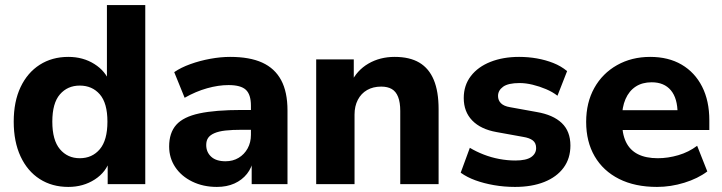

<svg xmlns="http://www.w3.org/2000/svg" viewBox="-20 -725 2843 756"><path d="M249 11Q185 11 136.5 -20Q88 -51 61 -109Q34 -167 34 -246Q34 -325 61 -382Q88 -439 136.5 -470Q185 -501 249 -501Q307 -501 351.5 -473Q396 -445 412 -400H401V-705H552V0H404V-97H413Q399 -48 353.5 -18.5Q308 11 249 11ZM294 -102Q343 -102 373 -137.5Q403 -173 403 -246Q403 -319 373 -353.5Q343 -388 294 -388Q246 -388 216 -353.5Q186 -319 186 -246Q186 -173 216 -137.5Q246 -102 294 -102Z M834 11Q780 11 737 -10Q694 -31 670 -67Q646 -103 646 -148Q646 -202 674 -233.5Q702 -265 765 -278.5Q828 -292 932 -292H985V-214H933Q894 -214 867.5 -211Q841 -208 824 -200.5Q807 -193 799.5 -182Q792 -171 792 -154Q792 -126 811.5 -108Q831 -90 868 -90Q897 -90 919.5 -103.5Q942 -117 955 -140.5Q968 -164 968 -194V-309Q968 -353 948 -371.5Q928 -390 880 -390Q840 -390 795.5 -377.5Q751 -365 707 -340L666 -441Q692 -459 729.5 -472.5Q767 -486 808 -493.5Q849 -501 886 -501Q963 -501 1012.5 -478.5Q1062 -456 1087 -409.5Q1112 -363 1112 -290V0H971V-99H978Q972 -65 952.5 -40.5Q933 -16 903 -2.5Q873 11 834 11Z M1225 0V-491H1373V-399H1362Q1385 -448 1430.5 -474.5Q1476 -501 1534 -501Q1593 -501 1631 -478.5Q1669 -456 1688 -410.5Q1707 -365 1707 -295V0H1556V-288Q1556 -322 1547.5 -343.5Q1539 -365 1522.5 -374.5Q1506 -384 1481 -384Q1449 -384 1425.5 -370.5Q1402 -357 1389 -332Q1376 -307 1376 -274V0Z M2008 11Q1965 11 1925 4Q1885 -3 1852 -15Q1819 -27 1794 -45L1830 -143Q1855 -128 1884.5 -116.5Q1914 -105 1946 -99Q1978 -93 2009 -93Q2052 -93 2071.5 -106.5Q2091 -120 2091 -142Q2091 -162 2078 -172Q2065 -182 2040 -186L1935 -205Q1873 -216 1839.5 -250.5Q1806 -285 1806 -339Q1806 -389 1834 -425.5Q1862 -462 1911.5 -481.5Q1961 -501 2024 -501Q2060 -501 2094 -495Q2128 -489 2158.5 -477Q2189 -465 2213 -445L2175 -348Q2156 -363 2130 -374Q2104 -385 2077 -391.5Q2050 -398 2026 -398Q1981 -398 1961 -383.5Q1941 -369 1941 -347Q1941 -330 1952.5 -318.5Q1964 -307 1988 -303L2093 -284Q2158 -273 2192 -240.5Q2226 -208 2226 -152Q2226 -101 2199 -64.5Q2172 -28 2123 -8.5Q2074 11 2008 11Z M2567 11Q2480 11 2417.5 -20.5Q2355 -52 2321.5 -109.5Q2288 -167 2288 -245Q2288 -321 2320 -378.5Q2352 -436 2409.5 -468.5Q2467 -501 2540 -501Q2612 -501 2664 -470.5Q2716 -440 2744.5 -384Q2773 -328 2773 -251V-213H2412V-291H2664L2648 -277Q2648 -338 2621.5 -369.5Q2595 -401 2546 -401Q2509 -401 2483 -384Q2457 -367 2443 -335Q2429 -303 2429 -258V-250Q2429 -199 2444.5 -166.5Q2460 -134 2491.5 -118Q2523 -102 2570 -102Q2610 -102 2651 -114Q2692 -126 2725 -151L2765 -50Q2728 -22 2674.5 -5.5Q2621 11 2567 11Z"/></svg>

Font: Nunito Sans 12pt ExtraLight 12pt ExtraBold
Style: Regular
Weight: 800
Version: Version 3.101;gftools[0.9.27]